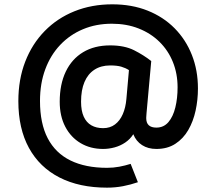

<svg xmlns="http://www.w3.org/2000/svg" viewBox="-20 -677 990 879"><path d="M484.4 -377.4Q515.6 -377.4 534.9 -371.8Q554.2 -366.2 570.3 -356L558.6 -223.6Q555.2 -184.1 542 -154.1Q528.8 -124 506.3 -107.2Q483.9 -90.3 452.1 -90.3Q420.9 -90.3 398.2 -103.3Q375.5 -116.2 363.3 -143.1Q351.1 -169.9 351.1 -211.4Q351.1 -264.6 366.7 -301.5Q382.3 -338.4 412.4 -357.9Q442.4 -377.4 484.4 -377.4ZM484.4 -469.2Q412.1 -469.2 360.4 -438Q308.6 -406.7 281 -348.9Q253.4 -291 253.4 -211.4Q253.4 -145.5 278.8 -96.9Q304.2 -48.3 349.1 -21.7Q394 4.9 452.1 4.9Q478 4.9 504.4 -2.2Q530.8 -9.3 553.2 -24.4Q575.7 -39.6 590.3 -62.5Q603 -30.3 630.4 -12.7Q657.7 4.9 695.8 4.9Q746.6 4.9 782.7 -18.6Q818.8 -42 841.8 -81.5Q864.7 -121.1 875.5 -170.7Q886.2 -220.2 886.2 -272Q886.2 -355 858.6 -425Q831.1 -495.1 779.5 -547.4Q728 -599.6 655.8 -628.4Q583.5 -657.2 494.1 -657.2Q399.9 -657.2 321 -625.5Q242.2 -593.8 184.6 -534.9Q127 -476.1 95.5 -394.8Q64 -313.5 64 -213.9Q64 -88.4 112.5 0.2Q161.1 88.9 252.2 135.5Q343.3 182.1 469.7 182.1Q508.3 182.1 543.5 175.3Q578.6 168.5 611.3 157.2L578.1 73.2Q553.2 81.1 526.1 86.2Q499 91.3 470.2 91.3Q371.1 91.3 302.5 57.6Q233.9 23.9 198.5 -43.9Q163.1 -111.8 163.1 -214.8Q163.1 -294.9 187.3 -359.9Q211.4 -424.8 255.6 -471.4Q299.8 -518.1 359.9 -543.2Q419.9 -568.4 492.2 -568.4Q559.6 -568.4 614.7 -546.6Q669.9 -524.9 710 -485.6Q750 -446.3 771.5 -393.1Q793 -339.8 793 -277.3Q793 -227.1 782.7 -185.1Q772.5 -143.1 751 -117.9Q729.5 -92.8 695.8 -92.8Q673.3 -92.8 661.4 -103.3Q649.4 -113.8 649.4 -136.7Q649.4 -139.2 649.9 -146Q650.4 -152.8 650.9 -159.7L672.4 -397.5Q637.7 -424.8 593.8 -447Q549.8 -469.2 484.4 -469.2Z"/></svg>

Font: Estedad-FD-VF Thin
Style: Regular
Weight: 100
Designer: Amin Abedi
Version: Version 5.0